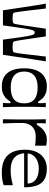

<svg xmlns="http://www.w3.org/2000/svg" viewBox="798 -1340 554 2191"><g transform="rotate(90 1075.5 -244.0)"><path d="M97 0Q87 -67 79.5 -117.5Q72 -168 65.5 -210.5Q59 -253 53 -294.5Q47 -336 39 -382.5Q31 -429 21 -489H77Q87 -399 94.5 -336.5Q102 -274 107 -233.5Q112 -193 115.5 -170.5Q119 -148 121 -137.5Q123 -127 126 -123Q132 -115 145.5 -112.5Q159 -110 188 -110Q215 -110 228.5 -112.5Q242 -115 247 -123Q250 -127 252.5 -137.5Q255 -148 259 -171.5Q263 -195 269 -235.5Q275 -276 284.5 -338Q294 -400 307 -489H395Q408 -400 417.5 -338Q427 -276 432.5 -235.5Q438 -195 442.5 -171.5Q447 -148 449.5 -137.5Q452 -127 454 -123Q461 -115 474 -112.5Q487 -110 514 -110Q543 -110 556.5 -112.5Q570 -115 576 -123Q578 -127 580.5 -137.5Q583 -148 586.5 -170.5Q590 -193 595 -233.5Q600 -274 607 -336.5Q614 -399 625 -489H680Q671 -429 663 -382.5Q655 -336 648.5 -294.5Q642 -253 636 -210.5Q630 -168 622.5 -117.5Q615 -67 605 0H432Q418 -104 408.5 -171Q399 -238 392 -277.5Q385 -317 378.5 -335Q372 -353 366 -358Q360 -363 351 -363Q342 -363 335.5 -358Q329 -353 323 -335Q317 -317 310 -277.5Q303 -238 293.5 -171Q284 -104 269 0Z M965 13Q865 13 812 -52Q759 -117 759 -242Q759 -367 812 -434Q865 -501 965 -501Q1012 -501 1042.5 -489.5Q1073 -478 1092 -461Q1111 -444 1121 -428Q1133 -412 1138.5 -406Q1144 -400 1149 -400Q1155 -400 1156 -407Q1157 -414 1157 -433Q1157 -442 1156 -457.5Q1155 -473 1154 -489H1202Q1201 -446 1200 -412Q1199 -378 1198.5 -349Q1198 -320 1198 -294Q1198 -268 1198 -242Q1198 -216 1198 -191Q1198 -166 1198.5 -137.5Q1199 -109 1200 -75.5Q1201 -42 1202 0H1154Q1155 -16 1156 -31.5Q1157 -47 1157 -58Q1157 -75 1156 -82Q1155 -89 1149 -89Q1144 -89 1138.5 -83Q1133 -77 1121 -60Q1111 -45 1092 -28Q1073 -11 1042.5 1Q1012 13 965 13ZM976 -89Q1068 -89 1113.5 -126.5Q1159 -164 1159 -242Q1159 -320 1113.5 -358Q1068 -396 976 -396Q886 -396 841 -356Q796 -316 796 -242Q796 -168 841 -128.5Q886 -89 976 -89Z M1340 0Q1341 -49 1341.5 -86Q1342 -123 1342.5 -152.5Q1343 -182 1343 -207.5Q1343 -233 1343 -259Q1343 -284 1343 -310Q1343 -336 1342.5 -363.5Q1342 -391 1341.5 -421.5Q1341 -452 1340 -489H1388Q1387 -471 1386 -453Q1385 -435 1385 -423Q1385 -400 1386 -392Q1387 -384 1393 -384Q1398 -384 1404.5 -391Q1411 -398 1424 -418Q1434 -433 1453 -452.5Q1472 -472 1503 -486.5Q1534 -501 1579 -501Q1596 -501 1612.5 -498.5Q1629 -496 1642 -493V-366Q1626 -369 1603.5 -371.5Q1581 -374 1538 -374Q1487 -374 1452.5 -354.5Q1418 -335 1400.5 -300Q1383 -265 1383 -219Q1383 -198 1383 -178.5Q1383 -159 1383.5 -135Q1384 -111 1385 -79Q1386 -47 1388 0Z M1947 13Q1875 13 1825.5 -6.5Q1776 -26 1745.5 -61.5Q1715 -97 1701.5 -145.5Q1688 -194 1688 -251Q1688 -334 1716.5 -389.5Q1745 -445 1794 -473Q1843 -501 1902 -501Q1984 -501 2031 -471Q2078 -441 2097.5 -383.5Q2117 -326 2117 -242H1728Q1731 -210 1742 -182Q1753 -154 1775.5 -133Q1798 -112 1834.5 -100Q1871 -88 1924 -88Q1967 -88 2006 -94.5Q2045 -101 2093 -113V-8Q2055 4 2022 8.5Q1989 13 1947 13ZM2074 -282Q2074 -340 2028.5 -374.5Q1983 -409 1902 -409Q1855 -409 1817 -393Q1779 -377 1756 -348.5Q1733 -320 1731 -282Z"/></g></svg>

Font: Ojuju SemiBold
Style: Regular
Weight: 600
Designer: Chisaokwu Joboson, Mirko Velimirovic
Foundry: Udi Foundry
Version: Version 1.000